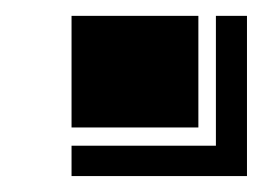

<svg xmlns="http://www.w3.org/2000/svg" viewBox="-20 -160 340 241"><path d="M290 61H69.8V22.9H251V-140.1H290ZM229 0H69.8V-140.1H229Z"/></svg>

Font: Laconic
Style: Shadow
Weight: 900
Width: 6
Designer: Robby Woodard
Version: Version 1.000